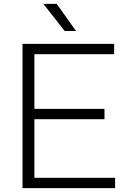

<svg xmlns="http://www.w3.org/2000/svg" viewBox="-20 -965 654 985"><path d="M95.5 0V-740H565.5V-687H156.5V-406.5H516V-353.5H156.5V-53H570.5V0ZM312 -806 202.5 -945H271L370 -806Z"/></svg>

Font: Encode Sans SmExp Lt
Style: Regular
Weight: 300
Width: 6
Designer: Multiple Designers
Foundry: Impallari Type
Version: Version 3.002; ttfautohint (v1.8.3) -l 8 -r 50 -G 200 -x 14 